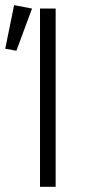

<svg xmlns="http://www.w3.org/2000/svg" viewBox="-43 -718 345 738"><path d="M170.9 0H110.8V-685.1H170.9ZM80.1 -685.1 20 -522.9 -22.9 -530.8 11.2 -698.2Z"/></svg>

Font: FiraSans-Light
Style: Regular
Weight: 300
Designer: Carrois Corporate & Edenspiekermann AG
Foundry: Carrois Corporate GbR & Edenspiekermann AG
Version: Version 3.106;PS 003.106;hotconv 1.0.70;makeotf.lib2.5.58329